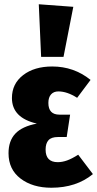

<svg xmlns="http://www.w3.org/2000/svg" viewBox="-20 -863 456 901"><path d="M405 -488 342 -404Q295 -434 254 -434Q232 -434 219.5 -420Q207 -406 207 -380Q207 -325 259 -325H309L293 -220H252Q221 -220 207.5 -205Q194 -190 194 -161Q194 -102 251 -102Q272 -102 294.5 -110Q317 -118 347 -137L416 -46Q338 18 221 18Q133 18 76.5 -25Q20 -68 20 -144Q20 -202 52 -236Q84 -270 153 -283Q36 -310 36 -403Q36 -470 88.5 -510.5Q141 -551 225 -551Q327 -551 405 -488ZM162 -843 324 -831 278 -596H173Z"/></svg>

Font: Fira Sans Extra Condensed ExtraBold
Style: Regular
Weight: 800
Width: 1
Designer: Carrois Corporate & Edenspiekermann AG
Foundry: Carrois Corporate GbR & Edenspiekermann AG
Version: Version 4.203